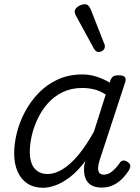

<svg xmlns="http://www.w3.org/2000/svg" viewBox="-20 -871 663 908"><path d="M184 17Q141 17 110.5 -2.5Q80 -22 63.5 -59Q47 -96 47 -146Q47 -191 59.5 -242Q72 -293 98 -342Q124 -391 162.5 -431Q201 -471 253 -495Q305 -519 370 -519Q403 -519 436.5 -508.5Q470 -498 499 -480L502 -491Q508 -505 516 -510Q524 -515 539 -515Q564 -515 570.5 -506.5Q577 -498 572 -482L451 -113Q445 -94 444 -78.5Q443 -63 449.5 -54Q456 -45 471 -45Q486 -45 499.5 -53Q513 -61 525 -74Q537 -87 546 -100Q551 -109 560 -111.5Q569 -114 582 -106Q595 -98 596 -89Q597 -80 592 -70Q582 -52 563.5 -31.5Q545 -11 519.5 2.5Q494 16 462 16Q435 16 418 8Q401 0 391.5 -14Q382 -28 379 -46.5Q376 -65 378 -86Q379 -92 380.5 -98Q382 -104 384 -110Q348 -62 311.5 -34Q275 -6 242.5 5.5Q210 17 184 17ZM121 -154Q121 -120 130 -97Q139 -74 158 -61Q177 -48 205 -48Q239 -48 276 -70.5Q313 -93 350.5 -138Q388 -183 424 -248L480 -424Q450 -443 422.5 -449Q395 -455 369 -455Q317 -455 276 -435Q235 -415 206 -382Q177 -349 158 -309Q139 -269 130 -228.5Q121 -188 121 -154ZM446 -625Q440 -625 434.5 -629Q429 -633 423 -643L338 -799Q336 -804 334.5 -808.5Q333 -813 333 -817Q334 -826 341.5 -834Q349 -842 360.5 -846.5Q372 -851 382 -851Q399 -851 409 -827L473 -664Q475 -661 475.5 -657Q476 -653 476 -650Q475 -638 465.5 -631.5Q456 -625 446 -625Z"/></svg>

Font: Playwrite DK Loopet Light
Style: Regular
Weight: 300
Version: Version 1.003